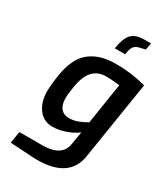

<svg xmlns="http://www.w3.org/2000/svg" viewBox="-238 -874 1070 1220"><g transform="rotate(30 296.5 -264.5)"><path d="M41 226 55 140H221Q365 140 381 41L397 -55Q362 -28 312.5 -11Q263 6 220 6Q154 6 116 -44.5Q78 -95 78 -175Q78 -219 90 -297Q111 -428 181 -485Q251 -542 369 -542Q436 -542 494 -533.5Q552 -525 593 -513L502 60Q474 237 239 237Q210 237 179 234ZM409 -136 456 -435Q447 -436 416 -439Q385 -442 358 -442Q297 -442 261 -404Q225 -366 211 -283Q201 -224 201 -196Q201 -145 222.5 -119.5Q244 -94 281 -94Q314 -94 343.5 -104.5Q373 -115 409 -136ZM451 -766H498L489 -716L460 -709Q437 -705 424 -697.5Q411 -690 402.5 -673.5Q394 -657 390 -624H314Q326 -702 355.5 -734Q385 -766 451 -766Z"/></g></svg>

Font: Exo SemiBold
Style: Italic
Weight: 600
Italic angle: -9°
Designer: Natanael Gama
Foundry: Natanael Gama
Version: Version 1.500; ttfautohint (v1.6)